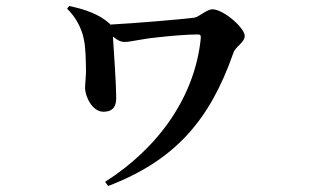

<svg xmlns="http://www.w3.org/2000/svg" viewBox="-20 -559 1040 641"><path d="M211 -539 204 -530C233 -502 252 -465 259 -432C267 -397 266 -358 267 -332C268 -306 264 -282 264 -266C264 -237 288 -186 325 -186C361 -186 368 -208 368 -233C368 -276 360 -389 357 -437C372 -425 382 -419 396 -419C417 -419 452 -429 503 -434C547 -439 604 -444 640 -444C650 -444 651 -441 650 -428C630 -239 513 -68 331 48L341 62C563 -23 680 -156 759 -382C766 -404 797 -417 797 -439C797 -466 726 -528 689 -528C671 -528 645 -503 629 -500C592 -495 428 -481 348 -477L346 -480C311 -512 263 -528 211 -539Z"/></svg>

Font: Noto Serif CJK TC
Style: Bold
Weight: 700
Designer: Ryoko NISHIZUKA 西塚涼子 (kana & ideographs); Frank Grießhammer (Latin, Greek & Cyrillic); Wenlong ZHANG 张文龙 (bopomofo); San
Foundry: Adobe
Version: Version 2.001;hotconv 1.1.0;makeotfexe 2.6.0